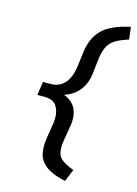

<svg xmlns="http://www.w3.org/2000/svg" viewBox="-133 -771 743 1042"><g transform="rotate(15 238.5 -250.0)"><path d="M340 200Q293 190 260 174.5Q227 159 208 136Q189 113 184.5 89Q180 65 180 47Q180 28 183 7L198 -88Q200 -104 200 -118Q200 -155 182 -183Q164 -211 117 -212H74L85 -288H130Q177 -289 206 -321Q235 -353 244 -412L256 -507Q268 -589 317.5 -634Q367 -679 469 -700L477 -631Q432 -617 405.5 -601Q379 -585 365 -559.5Q351 -534 345 -493L334 -398Q326 -340 294 -302Q263 -266 214 -250Q259 -233 279 -197Q294 -169 294 -132Q294 -118 292 -102L276 -7Q273 13 273 29Q273 46 278 65Q283 84 305 100Q327 116 368 131Z"/></g></svg>

Font: Lexend
Style: Italic
Weight: 400
Italic angle: -8.13011°
Designer: Bonnie Shaver-Troup, Thomas Jockin
Foundry: Lexend
Version: Version 1.007